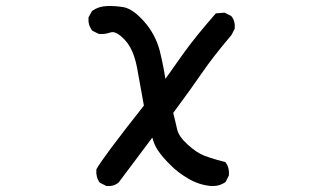

<svg xmlns="http://www.w3.org/2000/svg" viewBox="-20 -490 1040 645"><path d="M336.4 134.3 316.9 124.5 315.4 123.5 314.5 122.6Q301.8 105.5 303.7 80.6V79.6L304.2 78.1Q324.2 41 463.4 -135.3Q452.1 -200.7 440.4 -262.7Q436.5 -283.2 430.7 -300.5Q424.8 -317.9 417 -331.8Q409.2 -345.7 398.9 -356.4Q370.1 -386.7 352.5 -381.3Q344.7 -378.9 337.9 -377.4Q331.1 -376 324.7 -375.7Q318.4 -375.5 313 -376H311.5L311 -376.5L291.5 -386.2L290 -387.2L289.1 -388.2Q275.4 -406.2 277.3 -430.2V-431.6L277.8 -432.6L288.6 -452.1L289.6 -453.1L290.5 -454.1Q311.5 -468.8 339.8 -469.7Q366.7 -470.7 395.5 -465.8Q411.1 -462.9 428.2 -450.9Q445.3 -439 464.4 -417.5Q483.4 -396 496.3 -371.6Q509.3 -347.2 516.6 -319.8Q520.5 -304.2 523.9 -288.3Q527.3 -272.5 530.3 -256.6Q533.2 -240.7 535.6 -225.1Q546.9 -240.7 557.9 -256.3Q568.8 -272 579.8 -287.4Q590.8 -302.7 601.6 -317.9Q639.2 -369.6 703.6 -443.4L705.1 -445.3H707.5L732.9 -447.3H734.4L735.8 -446.8L755.4 -437L756.8 -436.5L757.3 -435.5Q770.5 -419.9 768.6 -395V-394L768.1 -393.1L758.3 -373.5L757.8 -372.6L757.3 -372.1Q693.4 -296.4 658.2 -244.6Q623.5 -193.8 562 -110.8Q565.9 -95.2 569.1 -81.3Q572.3 -67.4 575.2 -55.2Q580.6 -31.2 610.4 -4.4Q640.6 23.4 668 33.7Q677.2 37.1 687.7 40.5Q698.2 43.9 710 47.4Q721.7 50.8 734.9 53.7L736.8 54.2L738.3 56.2Q751 73.2 749 98.1V99.1L748.5 100.1L738.8 119.6L737.8 121.1L736.8 122.1Q726.1 129.4 713.9 132.6Q701.7 135.7 688 134.8Q647.5 130.9 612.3 109.9Q577.6 89.8 551.8 63.5Q525.9 38.1 509.8 14.2Q503.4 4.4 499 -6.1Q494.6 -16.6 491.7 -27.8L378.9 122.6L378.4 123L377.9 123.5Q362.3 136.7 338.4 134.8H337.4Z"/></svg>

Font: NaikaiFont
Style: SemiBold
Weight: 600
Version: Version 1.89